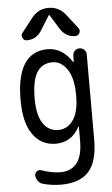

<svg xmlns="http://www.w3.org/2000/svg" viewBox="-64 -802 628 1073"><g transform="rotate(-5 250.0 -265.0)"><path d="M245.1 -455.1Q187.5 -455.1 158.2 -408.7Q128.9 -362.3 128.9 -259.8Q128.9 -168 160.6 -121.6Q192.4 -75.2 245.1 -75.2Q296.9 -75.2 329.1 -120.6Q361.3 -166 361.3 -254.9V-264.6Q361.3 -355.5 328.1 -405.3Q294.9 -455.1 245.1 -455.1ZM224.6 0Q144.5 0 97.2 -65.9Q49.8 -131.8 49.8 -259.8Q49.8 -529.3 224.6 -530.3Q306.6 -530.3 361.3 -446.3Q361.3 -445.3 363.3 -445.3Q364.3 -445.3 364.3 -446.3L365.2 -483.4Q366.2 -499 376.5 -509.3Q386.7 -519.5 403.3 -519.5Q418 -519.5 429.2 -508.8Q440.4 -498 440.4 -483.4V-4.9Q440.4 120.1 389.6 175.3Q338.9 230.5 235.4 230.5Q182.6 230.5 133.8 216.8Q117.2 212.9 106 197.8Q94.7 182.6 94.7 165Q94.7 152.3 106.4 144Q118.2 135.7 130.9 140.6Q185.5 160.2 235.4 161.1Q361.3 161.1 361.3 -4.9V-84Q361.3 -85 360.4 -85Q358.4 -85 358.4 -84Q314.5 0 224.6 0ZM345.7 -711.9 407.2 -632.8Q417 -620.1 409.7 -605Q402.3 -589.8 385.7 -589.8Q334 -589.8 303.7 -635.7L252 -718.8Q252 -719.7 250 -719.7Q248 -719.7 248 -718.8L196.3 -635.7Q166 -589.8 114.3 -589.8Q98.6 -589.8 90.8 -605Q83 -620.1 92.8 -632.8L154.3 -711.9Q191.4 -759.8 250 -759.8Q308.6 -759.8 345.7 -711.9Z"/></g></svg>

Font: Rounded-X Mgen+ 1m regular
Style: Regular
Weight: 400
Designer: [Source Han Sans]
Ryoko NISHIZUKA  (kana & ideographs); Paul D. Hunt (Latin, Greek & Cyrillic); Wenlong ZHANG  (bopomofo
Version: Version 1.059.20150602